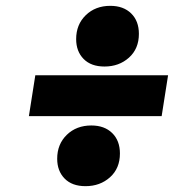

<svg xmlns="http://www.w3.org/2000/svg" viewBox="-20 -679 649 658"><path d="M556 -421 534 -281H79L101 -421ZM273 -41Q227 -41 201.5 -67Q176 -93 176 -135Q176 -185 209 -217Q242 -249 293 -249Q338 -249 364.5 -223Q391 -197 391 -153Q391 -102 357 -71.5Q323 -41 273 -41ZM338 -451Q292 -451 266.5 -477Q241 -503 241 -545Q241 -595 274 -627Q307 -659 358 -659Q403 -659 429.5 -633Q456 -607 456 -563Q456 -512 422 -481.5Q388 -451 338 -451Z"/></svg>

Font: Bitter Thin Black
Style: Italic
Weight: 900
Italic angle: -9°
Version: Version 3.020